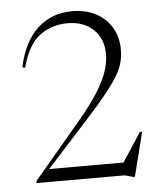

<svg xmlns="http://www.w3.org/2000/svg" viewBox="-53 -771 705 828"><g transform="rotate(-5 300.0 -357.5)"><path d="M545.5 -181 497.5 10H491.5L454 0H72.5V-8L278.5 -252.5Q334.5 -319 365 -368.8Q395.5 -418.5 407.5 -456.8Q419.5 -495 419.5 -527Q419.5 -595 377.2 -635Q335 -675 265.5 -675Q197 -675 145.2 -637Q93.5 -599 67 -500L55 -502.5Q78 -611 139 -668Q200 -725 289.5 -725Q348 -725 392 -701.8Q436 -678.5 460.5 -637.5Q485 -596.5 485 -543Q485 -515.5 479 -489.8Q473 -464 455 -432.8Q437 -401.5 402.2 -358Q367.5 -314.5 310 -251.5L132 -55.5H454L536 -181Z"/></g></svg>

Font: Newsreader Display Light
Style: Regular
Weight: 300
Designer: Hugues Gentile
Foundry: Production Type
Version: Version 1.001